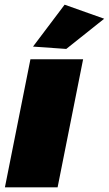

<svg xmlns="http://www.w3.org/2000/svg" viewBox="-20 -800 465 820"><path d="M335 -547 226 0H1L110 -547ZM256 -780 425 -720 263 -591 121 -601Z"/></svg>

Font: Gontserrat Black
Style: Italic
Weight: 900
Italic angle: -11.3°
Designer: Julieta Ulanovsky
Foundry: Julieta Ulanovsky
Version: Version 6.001